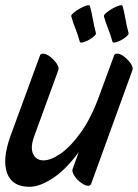

<svg xmlns="http://www.w3.org/2000/svg" viewBox="-28 -681 532 741"><path d="M483 -410 324 28Q321 36 312 36Q301 36 285 24.5Q269 13 259 -2.5Q249 -18 252 -28L276 -94Q226 -26 175.5 7Q125 40 86 40Q19 40 -0.5 -12.5Q-20 -65 12 -155L126 -466Q128 -474 138 -474Q150 -474 165 -462.5Q180 -451 190.5 -436Q201 -421 197 -410L104 -155Q88 -111 100 -86.5Q112 -62 140 -62Q168 -62 206.5 -88.5Q245 -115 285.5 -172Q326 -229 359 -322L412 -466Q414 -474 424 -474Q436 -474 451 -462.5Q466 -451 476.5 -436Q487 -421 483 -410ZM406 -520Q399 -546 389.5 -569.5Q380 -593 373 -618Q372 -623 382 -631.5Q392 -640 406 -648Q420 -656 432 -659.5Q444 -663 445 -658Q452 -633 456.5 -606.5Q461 -580 468 -554Q470 -549 461 -541Q452 -533 440 -526.5Q428 -520 418 -517.5Q408 -515 406 -520ZM280 -520Q273 -546 263.5 -569.5Q254 -593 247 -618Q246 -623 256 -631.5Q266 -640 280 -648Q294 -656 306 -659.5Q318 -663 319 -658Q326 -633 330.5 -606.5Q335 -580 342 -554Q344 -549 335 -541Q326 -533 314 -526.5Q302 -520 292 -517.5Q282 -515 280 -520Z"/></svg>

Font: Story Script
Style: Regular
Weight: 400
Designer: Lana Roulhac, Ben Buysse
Version: Version 1.000; ttfautohint (v1.8.4.7-5d5b)